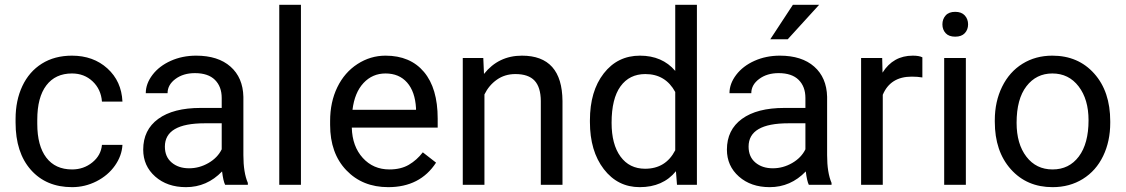

<svg xmlns="http://www.w3.org/2000/svg" viewBox="-20 -770 4691 800"><path d="M280.3 -64Q328.6 -64 364.7 -93.3Q400.9 -122.6 404.8 -166.5H490.2Q487.8 -121.1 459 -80.1Q430.2 -39.1 382.1 -14.6Q334 9.8 280.3 9.8Q172.4 9.8 108.6 -62.3Q44.9 -134.3 44.9 -259.3V-274.4Q44.9 -351.6 73.2 -411.6Q101.6 -471.7 154.5 -504.9Q207.5 -538.1 279.8 -538.1Q368.7 -538.1 427.5 -484.9Q486.3 -431.6 490.2 -346.7H404.8Q400.9 -397.9 366 -430.9Q331.1 -463.9 279.8 -463.9Q210.9 -463.9 173.1 -414.3Q135.3 -364.7 135.3 -271V-253.9Q135.3 -162.6 172.9 -113.3Q210.4 -64 280.3 -64Z M918 0Q910.2 -15.6 905.3 -55.7Q842.3 9.8 754.9 9.8Q676.8 9.8 626.7 -34.4Q576.7 -78.6 576.7 -146.5Q576.7 -229 639.4 -274.7Q702.1 -320.3 815.9 -320.3H903.8V-361.8Q903.8 -409.2 875.5 -437.3Q847.2 -465.3 792 -465.3Q743.7 -465.3 710.9 -440.9Q678.2 -416.5 678.2 -381.8H587.4Q587.4 -421.4 615.5 -458.3Q643.6 -495.1 691.7 -516.6Q739.7 -538.1 797.4 -538.1Q888.7 -538.1 940.4 -492.4Q992.2 -446.8 994.1 -366.7V-123.5Q994.1 -50.8 1012.7 -7.8V0ZM768.1 -68.8Q810.5 -68.8 848.6 -90.8Q886.7 -112.8 903.8 -147.9V-256.3H833Q667 -256.3 667 -159.2Q667 -116.7 695.3 -92.8Q723.6 -68.8 768.1 -68.8Z M1233.9 0H1143.6V-750H1233.9Z M1597.7 9.8Q1490.2 9.8 1422.9 -60.8Q1355.5 -131.3 1355.5 -249.5V-266.1Q1355.5 -344.7 1385.5 -406.5Q1415.5 -468.3 1469.5 -503.2Q1523.4 -538.1 1586.4 -538.1Q1689.5 -538.1 1746.6 -470.2Q1803.7 -402.3 1803.7 -275.9V-238.3H1445.8Q1447.8 -160.2 1491.5 -112.1Q1535.2 -64 1602.5 -64Q1650.4 -64 1683.6 -83.5Q1716.8 -103 1741.7 -135.3L1796.9 -92.3Q1730.5 9.8 1597.7 9.8ZM1586.4 -463.9Q1531.7 -463.9 1494.6 -424.1Q1457.5 -384.3 1448.7 -312.5H1713.4V-319.3Q1709.5 -388.2 1676.3 -426Q1643.1 -463.9 1586.4 -463.9Z M1993.7 -528.3 1996.6 -461.9Q2057.1 -538.1 2154.8 -538.1Q2322.3 -538.1 2323.7 -349.1V0H2233.4V-349.6Q2232.9 -406.7 2207.3 -434.1Q2181.6 -461.4 2127.4 -461.4Q2083.5 -461.4 2050.3 -438Q2017.1 -414.6 1998.5 -376.5V0H1908.2V-528.3Z M2438 -268.6Q2438 -390.1 2495.6 -464.1Q2553.2 -538.1 2646.5 -538.1Q2739.3 -538.1 2793.5 -474.6V-750H2883.8V0H2800.8L2796.4 -56.6Q2742.2 9.8 2645.5 9.8Q2553.7 9.8 2495.8 -65.4Q2438 -140.6 2438 -261.7ZM2528.3 -258.3Q2528.3 -168.5 2565.4 -117.7Q2602.5 -66.9 2668 -66.9Q2753.9 -66.9 2793.5 -144V-386.7Q2752.9 -461.4 2668.9 -461.4Q2602.5 -461.4 2565.4 -410.2Q2528.3 -358.9 2528.3 -258.3Z M3350.1 0Q3342.3 -15.6 3337.4 -55.7Q3274.4 9.8 3187 9.8Q3108.9 9.8 3058.8 -34.4Q3008.8 -78.6 3008.8 -146.5Q3008.8 -229 3071.5 -274.7Q3134.3 -320.3 3248 -320.3H3335.9V-361.8Q3335.9 -409.2 3307.6 -437.3Q3279.3 -465.3 3224.1 -465.3Q3175.8 -465.3 3143.1 -440.9Q3110.4 -416.5 3110.4 -381.8H3019.5Q3019.5 -421.4 3047.6 -458.3Q3075.7 -495.1 3123.8 -516.6Q3171.9 -538.1 3229.5 -538.1Q3320.8 -538.1 3372.6 -492.4Q3424.3 -446.8 3426.3 -366.7V-123.5Q3426.3 -50.8 3444.8 -7.8V0ZM3200.2 -68.8Q3242.7 -68.8 3280.8 -90.8Q3318.8 -112.8 3335.9 -147.9V-256.3H3265.1Q3099.1 -256.3 3099.1 -159.2Q3099.1 -116.7 3127.4 -92.8Q3155.8 -68.8 3200.2 -68.8ZM3283.7 -750H3393.1L3262.2 -606.4H3189.5Z M3823.2 -447.3Q3802.7 -450.7 3778.8 -450.7Q3689.9 -450.7 3658.2 -375V0H3567.9V-528.3H3655.8L3657.2 -467.3Q3701.7 -538.1 3783.2 -538.1Q3809.6 -538.1 3823.2 -531.2Z M4004.4 0H3914.1V-528.3H4004.4ZM3906.7 -668.5Q3906.7 -690.4 3920.2 -705.6Q3933.6 -720.7 3960 -720.7Q3986.3 -720.7 4000 -705.6Q4013.7 -690.4 4013.7 -668.5Q4013.7 -646.5 4000 -631.8Q3986.3 -617.2 3960 -617.2Q3933.6 -617.2 3920.2 -631.8Q3906.7 -646.5 3906.7 -668.5Z M4125 -269Q4125 -346.7 4155.5 -408.7Q4186 -470.7 4240.5 -504.4Q4294.9 -538.1 4364.7 -538.1Q4472.7 -538.1 4539.3 -463.4Q4606 -388.7 4606 -264.6V-258.3Q4606 -181.2 4576.4 -119.9Q4546.9 -58.6 4491.9 -24.4Q4437 9.8 4365.7 9.8Q4258.3 9.8 4191.7 -64.9Q4125 -139.6 4125 -262.7ZM4215.8 -258.3Q4215.8 -170.4 4256.6 -117.2Q4297.4 -64 4365.7 -64Q4434.6 -64 4475.1 -117.9Q4515.6 -171.9 4515.6 -269Q4515.6 -356 4474.4 -409.9Q4433.1 -463.9 4364.7 -463.9Q4297.9 -463.9 4256.8 -410.6Q4215.8 -357.4 4215.8 -258.3Z"/></svg>

Font: Roboto
Style: Regular
Weight: 400
Designer: Google
Version: Version 2.001047; 2015